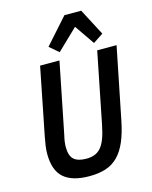

<svg xmlns="http://www.w3.org/2000/svg" viewBox="-138 -1039 901 1140"><g transform="rotate(-15 312.0 -469.0)"><path d="M273 -698 186 -263Q181 -243 178.5 -225Q176 -207 176 -192Q176 -137 201 -115Q226 -93 277 -93Q305 -93 327 -101Q349 -109 366 -128Q383 -147 395.5 -179.5Q408 -212 418 -262L505 -698H624L536 -260Q521 -184 498.5 -132Q476 -80 444 -48Q412 -16 369 -2Q326 12 268 12Q163 12 111 -33.5Q59 -79 59 -181Q59 -204 62.5 -229.5Q66 -255 72 -285L154 -698ZM474 -950 560 -786 498 -745 414 -867 287 -745 231 -793 371 -950Z"/></g></svg>

Font: IBM Plex Sans Condensed SemiBold
Style: Italic
Weight: 600
Width: 3
Italic angle: -11°
Designer: Mike Abbink, Paul van der Laan, Pieter van Rosmalen
Foundry: Bold Monday
Version: Version 1.3